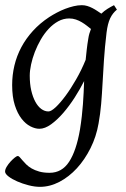

<svg xmlns="http://www.w3.org/2000/svg" viewBox="-22 -477 487 741"><path d="M165 -46.9Q175.3 -46.9 192.9 -63.2Q210.4 -79.6 230.7 -106.9Q251 -134.3 271.7 -170.4Q292.5 -206.5 308.6 -246.1Q310.5 -264.6 312.7 -284.9Q314.9 -305.2 318.8 -328.1Q320.3 -338.4 323 -347.7Q325.7 -356.9 329.1 -365.2Q321.8 -371.1 313 -377.9Q304.2 -384.8 293.7 -391.1Q283.2 -397.5 271 -401.6Q258.8 -405.8 245.1 -405.8Q222.7 -405.8 202.6 -394.8Q182.6 -383.8 165.8 -365.7Q148.9 -347.7 135.5 -324.5Q122.1 -301.3 112.5 -276.6Q103 -252 97.9 -228Q92.8 -204.1 92.8 -185.1Q92.8 -153.3 98.6 -127.9Q104.5 -102.5 114.3 -84.5Q124 -66.4 137.2 -56.6Q150.4 -46.9 165 -46.9ZM429.2 -439.9Q412.6 -426.3 403.1 -406.2Q393.6 -386.2 389.2 -351.1Q382.3 -293 379.2 -245.1Q376 -197.3 373.8 -155.5Q371.6 -113.8 368.4 -75.9Q365.2 -38.1 358.4 -0.5Q349.6 50.3 327.4 94.7Q305.2 139.2 274.7 172.4Q244.1 205.6 207.3 224.9Q170.4 244.1 132.3 244.1Q111.8 244.1 88.1 238Q64.5 231.9 44.4 223.1Q24.4 214.4 11 204.1Q-2.4 193.8 -2.4 185.1Q-2.4 176.8 3.9 166.3Q10.3 155.8 18.6 146.7Q26.9 137.7 34.9 131.3Q43 125 46.4 125Q50.3 125 54.4 129.9Q58.6 134.8 64.7 141.8Q70.8 148.9 79.3 157.5Q87.9 166 100.1 173.1Q112.3 180.2 129.4 185.1Q146.5 189.9 169.4 189.9Q216.8 189.9 244.6 147.5Q272.5 105 286.6 23.4Q291 -3.9 293.7 -28.1Q296.4 -52.2 298.1 -75Q299.8 -97.7 300.8 -119.4Q301.8 -141.1 302.7 -164.1Q287.1 -133.3 266.4 -100.8Q245.6 -68.4 222.4 -41.5Q199.2 -14.6 175.3 2.7Q151.4 20 129.9 20Q113.8 20 95.5 10.7Q77.1 1.5 61.3 -18.8Q45.4 -39.1 35.2 -71Q24.9 -103 24.9 -148.9Q24.9 -187.5 33.7 -224.4Q42.5 -261.2 60.3 -294.7Q78.1 -328.1 105 -357.7Q131.8 -387.2 168 -411.1Q181.6 -419.9 197.3 -428.2Q212.9 -436.5 229.5 -442.9Q246.1 -449.2 262.5 -453.1Q278.8 -457 293.9 -457Q304.7 -457 314.9 -453.9Q325.2 -450.7 334.7 -445.8Q344.2 -440.9 352.8 -435.1Q361.3 -429.2 369.1 -424.3Q380.4 -435.1 392.8 -442.9Q405.3 -450.7 418 -457Z"/></svg>

Font: Gentium Plus CyrE
Style: Italic
Weight: 400
Italic angle: -8°
Designer: J. Victor Gaultney, Annie Olsen, Iska Routamaa, Becca Hirsbrunner
Foundry: SIL International
Version: Version 5.000